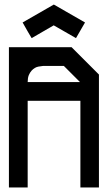

<svg xmlns="http://www.w3.org/2000/svg" viewBox="-20 -829 480 850"><path d="M334 -465.8 262.7 -537.1H170.9Q168 -537.1 150.4 -534.2Q133.8 -531.2 120.1 -516.6Q112.3 -507.8 107.4 -496.1Q102.5 -483.4 102.5 -465.8ZM418 1H335.9V-382.8H102.5V1H19.5V-620.1H296.9L357.4 -559.6L418 -499ZM217.8 -716.8Q185.5 -698.2 120.1 -660.2Q106.4 -682.6 80.1 -729.5L217.8 -808.6H218.8L356.4 -729.5Q342.8 -706.1 316.4 -660.2Q283.2 -678.7 217.8 -716.8Z"/></svg>

Font: mr_KirucoupageG
Style: Regular
Weight: 400
Designer: Jan Henkel
Version: Version 1.00 May 25, 2020, initial release